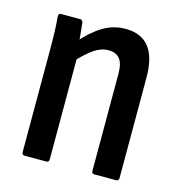

<svg xmlns="http://www.w3.org/2000/svg" viewBox="-81 -571 601 643"><g transform="rotate(15 219.0 -249.0)"><path d="M302 0Q293 0 293 -10V-347Q293 -382 280 -398Q267 -414 241 -414Q216 -414 191.5 -397.5Q167 -381 135 -346L127 -412Q162 -453 198.5 -475.5Q235 -498 278 -498Q332 -498 359.5 -463.5Q387 -429 387 -358V-10Q387 0 377 0ZM61 0Q51 0 51 -10V-366Q51 -402 50 -430.5Q49 -459 47 -477Q46 -490 55 -490H122Q130 -490 132 -480Q134 -463 136.5 -435Q139 -407 140 -390L145 -368V-10Q145 0 136 0Z"/></g></svg>

Font: Sofia Sans Condensed SemiBold
Style: Regular
Weight: 600
Designer: Botio Nikoltchev, Ani Petrova
Foundry: lettersoup
Version: Version 4.101